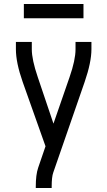

<svg xmlns="http://www.w3.org/2000/svg" viewBox="-20 -946 540 966"><path d="M160 0V-7Q160 -67 172 -102L209 -210L94 -534Q60 -631 60 -698V-735H140V-698Q140 -646 170 -558L249 -324L330 -558Q360 -644 360 -698V-735H440V-698Q440 -633 406 -534L248 -78Q240 -56 240 -7V0ZM100 -854V-926H400V-854Z"/></svg>

Font: Iosevka SS01
Style: Regular
Weight: 400
Monospace: yes
Designer: Belleve Invis
Foundry: Belleve Invis
Version: 2.3.3; ttfautohint (v1.8.3)